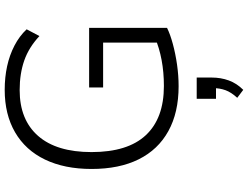

<svg xmlns="http://www.w3.org/2000/svg" viewBox="-136 -616 1029 796"><g transform="rotate(-90 378.0 -218.5)"><path d="M418 8Q309 8 232 -34.5Q155 -77 115 -157.5Q75 -238 75 -353Q75 -465 114 -546Q153 -627 227 -670Q301 -713 403 -713Q455 -713 501 -703Q547 -693 586.5 -672.5Q626 -652 654 -622L626 -569Q579 -613 524.5 -632Q470 -651 402 -651Q279 -651 212 -574.5Q145 -498 145 -353Q145 -203 215 -128Q285 -53 419 -53Q476 -53 526.5 -62.5Q577 -72 619 -90L599 -44V-305H413V-363H660V-40Q634 -27 593.5 -16Q553 -5 507.5 1.5Q462 8 418 8ZM403 276 370 251Q393 226 401.5 202.5Q410 179 410 153L425 163H366V83H454V145Q454 183 442 216Q430 249 403 276Z"/></g></svg>

Font: Nunito Sans 9pt Light
Style: Regular
Weight: 300
Version: Version 3.101;gftools[0.9.27]